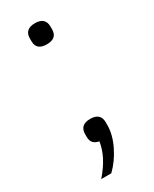

<svg xmlns="http://www.w3.org/2000/svg" viewBox="-173 -558 595 742"><g transform="rotate(-30 124.5 -187.0)"><path d="M124 -85Q147 -85 158.5 -74.5Q170 -64 170 -44V-31Q170 11 147.5 57.5Q125 104 90 138H45Q74 105 90.5 73Q107 41 112 8Q95 5 86.5 -4.5Q78 -14 78 -31V-44Q78 -64 89.5 -74.5Q101 -85 124 -85ZM124 -418Q101 -418 89.5 -428Q78 -438 78 -458V-471Q78 -491 89.5 -501.5Q101 -512 124 -512Q147 -512 158.5 -501.5Q170 -491 170 -471V-458Q170 -438 158.5 -428Q147 -418 124 -418Z"/></g></svg>

Font: IBM Plex Sans Condensed Light
Style: Regular
Weight: 300
Width: 3
Designer: Mike Abbink, Paul van der Laan, Pieter van Rosmalen
Foundry: Bold Monday
Version: Version 3.201